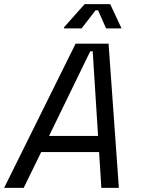

<svg xmlns="http://www.w3.org/2000/svg" viewBox="-62 -912 694 932"><path d="M-42 0 305 -700H465L515 0H430L419 -174H138L53 0ZM176 -252H414L388 -663H376ZM249 -774V-780L349 -892H473L528 -774H453L414 -862H402L334 -774Z"/></svg>

Font: Space Mono
Style: Italic
Weight: 400
Italic angle: -12°
Monospace: yes
Designer: Colophon Foundry + Benjamin Critton
Foundry: Colophon Foundry & Benjamin Critton
Version: Version 1.003; ttfautohint (v1.8.4.7-5d5b)